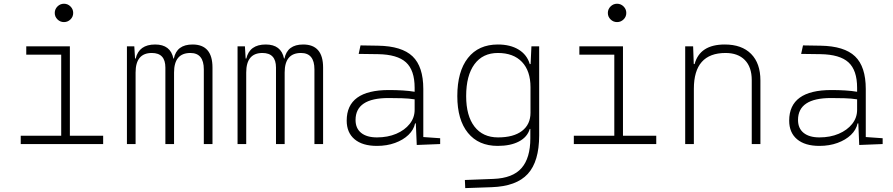

<svg xmlns="http://www.w3.org/2000/svg" viewBox="-20 -763 4728 1017"><path d="M318.8 -646Q298.8 -646 284.4 -660.2Q270 -674.3 270 -694.3Q270 -714.4 284.4 -728.8Q298.8 -743.2 318.8 -743.2Q338.9 -743.2 353.3 -728.8Q367.7 -714.4 367.7 -694.3Q367.7 -674.3 353.3 -660.2Q338.9 -646 318.8 -646ZM89.8 0V-43.9H304.2V-473.6H119.1V-517.6H350.1V-43.9H526.4V0Z M652.3 0V-517.6H691.4L695.3 -453.1H698.7Q716.3 -527.3 801.8 -527.3Q883.3 -527.3 898.4 -453.1H900.9Q916 -527.3 1000 -527.3Q1105.5 -527.3 1105.5 -405.3V0H1059.6V-395.5Q1059.6 -482.4 988.3 -482.4Q901.9 -482.4 901.9 -378.9V0H856V-405.3Q856 -482.4 784.2 -482.4Q698.2 -482.4 698.2 -378.9V0Z M1238.3 0V-517.6H1277.3L1281.2 -453.1H1284.7Q1302.2 -527.3 1387.7 -527.3Q1469.2 -527.3 1484.4 -453.1H1486.8Q1502 -527.3 1585.9 -527.3Q1691.4 -527.3 1691.4 -405.3V0H1645.5V-395.5Q1645.5 -482.4 1574.2 -482.4Q1487.8 -482.4 1487.8 -378.9V0H1441.9V-405.3Q1441.9 -482.4 1370.1 -482.4Q1284.2 -482.4 1284.2 -378.9V0Z M1976.6 9.8Q1899.9 9.8 1858.2 -25.4Q1816.4 -60.5 1816.4 -124Q1816.4 -286.1 2040 -286.1Q2078.1 -286.1 2113.5 -283.9Q2148.9 -281.7 2176.3 -276.9V-297.9Q2176.3 -391.1 2130.4 -432.9Q2084.5 -474.6 1982.4 -476.1L1879.9 -477.5L1889.6 -522.5L1982.4 -521Q2108.4 -519 2165.3 -464.6Q2222.2 -410.2 2222.2 -291.5V-37.1L2311.5 -30.8V0L2187.5 4.9L2182.6 -109.4H2178.7Q2171.4 -75.2 2143.3 -48.3Q2115.2 -21.5 2072.3 -5.9Q2029.3 9.8 1976.6 9.8ZM1976.6 -35.2Q2033.7 -35.2 2078.9 -54.4Q2124 -73.7 2150.1 -106.7Q2176.3 -139.6 2176.3 -181.2V-236.8Q2145.5 -241.7 2108.4 -242.7Q2071.3 -243.7 2037.6 -243.7Q1863.3 -243.7 1863.3 -127.4Q1863.3 -83 1893.1 -59.1Q1922.9 -35.2 1976.6 -35.2Z M2444.3 233.4 2442.4 190.4 2593.8 184.6Q2695.8 180.7 2742.4 127.4Q2789.1 74.2 2789.1 -30.3V-80.1H2786.1Q2773.4 -37.1 2729 -13.7Q2684.6 9.8 2616.2 9.8Q2514.6 9.8 2458.5 -59.3Q2402.3 -128.4 2402.3 -253.9Q2402.3 -384.3 2458.5 -455.8Q2514.6 -527.3 2617.2 -527.3Q2683.1 -527.3 2727.3 -500.2Q2771.5 -473.1 2786.1 -423.8H2790.5L2794.9 -517.6H2835.9V-45.9Q2835.9 92.3 2775.6 158.2Q2715.3 224.1 2584 228.5ZM2449.2 -253.9Q2449.2 -149.4 2493.4 -92.3Q2537.6 -35.2 2618.2 -35.2Q2700.2 -35.2 2745.1 -69.6Q2790 -104 2790 -166V-300.8Q2790 -387.2 2744.9 -434.8Q2699.7 -482.4 2617.2 -482.4Q2537.1 -482.4 2493.2 -422.9Q2449.2 -363.3 2449.2 -253.9Z M3248.5 -646Q3228.5 -646 3214.1 -660.2Q3199.7 -674.3 3199.7 -694.3Q3199.7 -714.4 3214.1 -728.8Q3228.5 -743.2 3248.5 -743.2Q3268.6 -743.2 3283 -728.8Q3297.4 -714.4 3297.4 -694.3Q3297.4 -674.3 3283 -660.2Q3268.6 -646 3248.5 -646ZM3019.5 0V-43.9H3233.9V-473.6H3048.8V-517.6H3279.8V-43.9H3456.1V0Z M3609.4 0V-517.6H3651.4L3654.8 -423.8H3659.2Q3687.5 -527.3 3818.8 -527.3Q3909.2 -527.3 3958.5 -477.5Q4007.8 -427.7 4007.8 -336.9V0H3961.9V-338.9Q3961.9 -407.7 3925.3 -445.1Q3888.7 -482.4 3823.2 -482.4Q3655.3 -482.4 3655.3 -293V0Z M4320.3 9.8Q4243.7 9.8 4201.9 -25.4Q4160.2 -60.5 4160.2 -124Q4160.2 -286.1 4383.8 -286.1Q4421.9 -286.1 4457.3 -283.9Q4492.7 -281.7 4520 -276.9V-297.9Q4520 -391.1 4474.1 -432.9Q4428.2 -474.6 4326.2 -476.1L4223.6 -477.5L4233.4 -522.5L4326.2 -521Q4452.1 -519 4509 -464.6Q4565.9 -410.2 4565.9 -291.5V-37.1L4655.3 -30.8V0L4531.2 4.9L4526.4 -109.4H4522.5Q4515.1 -75.2 4487.1 -48.3Q4459 -21.5 4416 -5.9Q4373 9.8 4320.3 9.8ZM4320.3 -35.2Q4377.4 -35.2 4422.6 -54.4Q4467.8 -73.7 4493.9 -106.7Q4520 -139.6 4520 -181.2V-236.8Q4489.3 -241.7 4452.1 -242.7Q4415 -243.7 4381.3 -243.7Q4207 -243.7 4207 -127.4Q4207 -83 4236.8 -59.1Q4266.6 -35.2 4320.3 -35.2Z"/></svg>

Font: Caskaydia Cove ExtraLight
Style: Regular
Weight: 200
Monospace: yes
Designer: Aaron Bell
Foundry: Saja Typeworks
Version: Version 4.300; ttfautohint (v1.8.3)